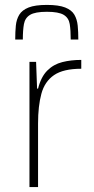

<svg xmlns="http://www.w3.org/2000/svg" viewBox="-20 -762 381 782"><path d="M100 0V-510H127L131 -401H135Q147 -449 172.5 -474.5Q198 -500 233.5 -509Q269 -518 311 -518V-482Q238 -482 200 -456Q162 -430 148.5 -380Q135 -330 135 -259V0ZM171 -742Q219 -742 245.5 -731.5Q272 -721 283 -702Q294 -683 296.5 -657.5Q299 -632 299 -601H268Q268 -639 264 -664Q260 -689 239.5 -701.5Q219 -714 171 -714Q123 -714 102.5 -701.5Q82 -689 77.5 -664Q73 -639 73 -601H42Q42 -632 44.5 -657.5Q47 -683 58.5 -702Q70 -721 96.5 -731.5Q123 -742 171 -742Z"/></svg>

Font: Saira Thin
Style: Regular
Weight: 100
Designer: Hector Gatti with collaboration of the Omnibus-Type team
Foundry: Omnibus-Type
Version: Version 1.101